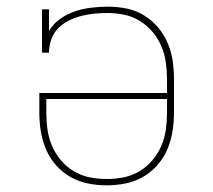

<svg xmlns="http://www.w3.org/2000/svg" viewBox="-20 -548 640 576"><path d="M300 8Q272 8 244 2.5Q216 -3 191.5 -17Q167 -31 148 -52.5Q129 -74 118 -100Q107 -126 102.5 -154Q98 -182 98 -210V-269H481V-310Q481 -335 477.5 -360.5Q474 -386 464 -409.5Q454 -433 437.5 -452.5Q421 -472 399 -485.5Q377 -499 352 -504Q327 -509 302 -509Q282 -509 262 -507Q242 -505 223 -500Q204 -495 186 -486Q168 -477 154 -462.5Q140 -448 133.5 -429Q127 -410 127 -390H106V-520H127V-455Q139 -476 160 -491Q181 -506 205 -514Q229 -522 254 -525Q279 -528 304 -528Q332 -528 359.5 -522.5Q387 -517 411 -502.5Q435 -488 453.5 -466.5Q472 -445 483 -419Q494 -393 498 -365.5Q502 -338 502 -310V-210Q502 -182 497.5 -154Q493 -126 482 -100Q471 -74 452 -52.5Q433 -31 408.5 -17Q384 -3 356 2.5Q328 8 300 8ZM300 -11Q326 -11 351 -16Q376 -21 398 -34Q420 -47 437 -67Q454 -87 464 -110.5Q474 -134 477.5 -159Q481 -184 481 -210V-251H119V-210Q119 -184 122.5 -159Q126 -134 136 -110.5Q146 -87 163 -67Q180 -47 202 -34Q224 -21 249 -16Q274 -11 300 -11Z"/></svg>

Font: Iosevka HT Thin Extended
Style: Regular
Weight: 100
Width: 7
Monospace: yes
Designer: Belleve Invis
Foundry: Belleve Invis
Version: Version 32.3.0; ttfautohint (v1.8.4)